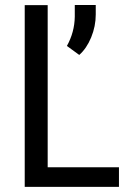

<svg xmlns="http://www.w3.org/2000/svg" viewBox="-20 -731 515 751"><path d="M166.5 -76.7H445.3V0H76.7V-710.9H166.5ZM290 -516.1 241.7 -551.3Q271.5 -605 272.5 -665.5V-711.4H354.5V-674.3Q354.5 -628.4 336.7 -585Q318.8 -541.5 290 -516.1Z"/></svg>

Font: Roboto Condensed
Style: Regular
Weight: 400
Designer: Google
Version: Version 2.001047; 2015